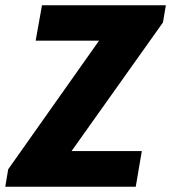

<svg xmlns="http://www.w3.org/2000/svg" viewBox="-45 -707 648 727"><path d="M-25 0 -14 -66 330 -553H90L114 -687H583L572 -622L226 -135H492L469 0Z"/></svg>

Font: Archivo Condensed ExtraBold
Style: Italic
Weight: 800
Width: 3
Italic angle: -10°
Designer: Hector Gatti
Foundry: Omnibus-Type
Version: Version 2.001